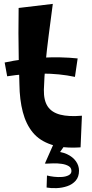

<svg xmlns="http://www.w3.org/2000/svg" viewBox="-20 -758 472 989"><path d="M395 1Q305 7 244.5 -13Q184 -33 149 -75.5Q114 -118 97.5 -181Q81 -244 80 -324Q78 -390 76.5 -456Q75 -522 75 -587.5Q75 -653 76 -717L252 -738Q241 -654 231 -577.5Q221 -501 214.5 -431Q208 -361 206 -296Q205 -241 225.5 -210Q246 -179 290 -167.5Q334 -156 402 -162ZM366 -362Q286 -379 195.5 -379Q105 -379 17 -365L4 -436Q97 -456 196.5 -461Q296 -466 380 -457ZM220 208 222 146Q237 150 258 152.5Q279 155 299.5 153.5Q320 152 334 144.5Q348 137 348 123Q348 106 333.5 97.5Q319 89 298 86Q277 83 254.5 83.5Q232 84 217 85L253 22Q295 22 325 36Q355 50 371 72.5Q387 95 387 121Q387 153 370 172.5Q353 192 326.5 201Q300 210 271.5 211Q243 212 220 208ZM211 85 257 -19 323 -23 251 80Z"/></svg>

Font: Marhey Medium
Style: Regular
Weight: 500
Designer: Nur Syamsi & Bustanul Arifin
Foundry: Namelatype
Version: Version 1.000